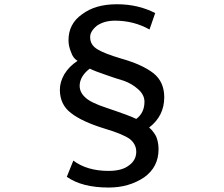

<svg xmlns="http://www.w3.org/2000/svg" viewBox="-20 -799 1040 891"><path d="M700.2 -738.3 673.8 -662.1Q600.6 -703.1 513.7 -703.1Q463.9 -703.1 429.7 -679.7Q397.5 -653.3 398.4 -626Q398.4 -589.8 433.6 -569.3Q463.9 -550.8 542 -527.3Q639.6 -500 692.4 -459Q742.2 -418.9 742.2 -347.7Q742.2 -260.7 671.9 -207Q688.5 -194.3 704.1 -167Q715.8 -139.6 715.8 -106.4Q715.8 -23.4 648.4 24.4Q578.1 71.3 484.4 71.3Q360.4 71.3 290 21.5L320.3 -53.7Q383.8 -5.9 484.4 -5.9Q545.9 -5.9 578.1 -31.2Q612.3 -55.7 612.3 -94.7Q612.3 -129.9 582 -154.3Q547.9 -177.7 465.8 -202.1Q360.4 -234.4 309.6 -274.4Q257.8 -313.5 257.8 -382.8Q257.8 -418 278.3 -454.1Q300.8 -491.2 339.8 -516.6Q318.4 -529.3 309.6 -557.6Q297.9 -585 297.9 -612.3Q297.9 -688.5 360.4 -732.4Q421.9 -779.3 522.5 -779.3Q621.1 -779.3 700.2 -738.3ZM396.5 -480.5Q350.6 -445.3 349.6 -401.4Q349.6 -370.1 376 -346.7Q399.4 -323.2 473.6 -298.8Q584 -261.7 612.3 -247.1Q650.4 -275.4 650.4 -327.1Q650.4 -359.4 620.1 -385.7Q592.8 -410.2 555.7 -423.8Q512.7 -436.5 469.7 -452.1Q419.9 -468.8 396.5 -480.5Z"/></svg>

Font: RobotoJAA
Style: Medium
Weight: 500
Version: Version 2.05; 2016-11-05